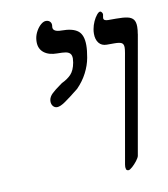

<svg xmlns="http://www.w3.org/2000/svg" viewBox="-82 -795 764 871"><g transform="rotate(-10 300.0 -359.0)"><path d="M171 -331Q159.5 -331 152.2 -339.8Q145 -348.5 145 -361Q145 -365.5 145.5 -368Q148 -383.5 162.2 -397Q176.5 -410.5 200 -427L211 -435Q237 -447 253.8 -464.5Q270.5 -482 277 -517Q279 -531 279 -536Q279 -551.5 272 -559Q265 -566.5 251.5 -568.8Q238 -571 213.5 -571Q175 -571 152.5 -588.5Q130 -606 130 -638Q130 -646.5 131.5 -656Q134.5 -673 143.8 -689Q153 -705 165 -715Q177 -725 188 -725Q199 -725 205.8 -718.5Q212.5 -712 212.5 -702Q212.5 -698 212 -696Q211.5 -694.5 211.5 -691.5Q211.5 -670 250.5 -670Q302 -670 325.8 -651.2Q349.5 -632.5 349.5 -585Q349.5 -561 343.5 -528Q337.5 -494 320 -460Q302.5 -426 274 -397Q233 -364 209 -347.5Q185 -331 171 -331ZM589 -597 492.5 -50Q491 -42 480.5 -28.2Q470 -14.5 458 -3.8Q446 7 439.5 7Q434 7 430.8 3.5Q427.5 0 428.5 -5Q427.5 -5 427.5 -10.5Q427.5 -17 428.5 -21L512.5 -499Q513.5 -503.5 516.2 -519.5Q519 -535.5 519 -545Q519 -560 510 -565.5Q501 -571 476.5 -571H441.5Q418 -571 405.2 -587Q392.5 -603 392.5 -629.5Q392.5 -641 394.5 -651Q397.5 -668.5 405.2 -685.5Q413 -702.5 422 -713.2Q431 -724 437 -724Q442 -724 445.5 -718.5Q449 -713 448.5 -709L446.5 -697Q446 -695.5 446 -692.5Q446 -680 467 -680H504Q537 -680 555.5 -676Q574 -672 582.8 -660.8Q591.5 -649.5 591.5 -627.5Q591.5 -612 588 -593Z"/></g></svg>

Font: JuliaMono SemiBoldItalic
Style: Regular
Weight: 600
Italic angle: -9°
Monospace: yes
Designer: cormullion
Foundry: corm
Version: Version 0.049; ttfautohint (v1.8.4)